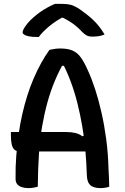

<svg xmlns="http://www.w3.org/2000/svg" viewBox="-20 -959 640 986"><path d="M36 -281H321Q346 -281 367 -276Q388 -271 403 -259L433 -272V-181H82Q64 -181 54 -190.5Q44 -200 40 -218.5Q36 -237 36 -263ZM174 0Q163 3 151 5Q139 7 125 7Q107 7 92 2Q77 -3 68.5 -13Q60 -23 60 -41Q59 -101 63.5 -158Q68 -215 75.5 -269Q83 -323 94.5 -373Q106 -423 120.5 -469Q135 -515 153 -556.5Q171 -598 191 -634.5Q211 -671 234 -703Q247 -706 261 -708Q275 -710 289 -710Q329 -710 353.5 -699Q378 -688 395.5 -663.5Q413 -639 431 -598Q451 -555 469 -499.5Q487 -444 501.5 -379.5Q516 -315 525.5 -244Q535 -173 537 -97Q538 -73 539.5 -49Q541 -25 541 0Q532 3 520.5 5Q509 7 497 7Q475 7 459 1Q443 -5 435 -19.5Q427 -34 426 -59Q424 -123 418.5 -186Q413 -249 402.5 -310Q392 -371 377.5 -429Q363 -487 343 -540.5Q323 -594 297 -643L328 -621H279L311 -643Q283 -595 261.5 -543.5Q240 -492 224 -434.5Q208 -377 196.5 -311Q185 -245 180 -168Q175 -91 174 0ZM262 -939Q269 -939 275.5 -939Q282 -939 288.5 -939Q295 -939 301 -939Q324 -939 342.5 -934.5Q361 -930 389 -912Q406 -900 423.5 -886.5Q441 -873 457.5 -857.5Q474 -842 489 -823Q504 -804 517 -782Q503 -776 488.5 -773.5Q474 -771 455 -771Q436 -771 425 -777Q414 -783 402 -795Q380 -819 353 -838.5Q326 -858 277 -881L334 -868Q317 -868 300 -868Q283 -868 266 -868L323 -882Q267 -853 232.5 -824Q198 -795 179 -769H173Q145 -769 128 -772.5Q111 -776 103.5 -781.5Q96 -787 96 -794Q96 -800 102.5 -812Q109 -824 123 -841Q136 -856 152 -870Q168 -884 185.5 -896.5Q203 -909 222 -919.5Q241 -930 262 -939Z"/></svg>

Font: Recursive Monospace Casual Medium
Style: Regular
Weight: 500
Version: Version 1.047